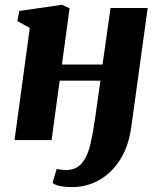

<svg xmlns="http://www.w3.org/2000/svg" viewBox="-20 -588 671 806"><path d="M532 -61.5Q521.5 23 485.2 80.8Q449 138.5 396.2 168Q343.5 197.5 282.5 197.5Q253.5 197.5 232 193Q210.5 188.5 200.5 179.5L218 121Q225 123 238 124.5Q251 126 254.5 126Q301 126 325 95.5Q349 65 360.2 14.8Q371.5 -35.5 379.5 -93.5L401.5 -249.5H230.5L196.5 0H41L105 -470.5L53 -499.5L61 -542L240.5 -568L272 -553L240 -317H410.5L444 -554.5H600Z"/></svg>

Font: Merriweather Black
Style: Italic
Weight: 900
Italic angle: -7.8°
Designer: Eben Sorkin
Foundry: Eben Sorkin
Version: Version 2.200;gftools[0.9.31]